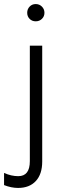

<svg xmlns="http://www.w3.org/2000/svg" viewBox="-67 -732 303 946"><path d="M141 64Q141 126 109.5 160Q78 194 22 194Q-11 194 -47 180V120Q-12 136 23 136Q80 136 80 62V-507H141ZM139.5 -699.5Q152 -687 152 -669Q152 -651 139.5 -639Q127 -627 109 -627Q91 -627 79 -639Q67 -651 67 -669Q67 -687 79 -699.5Q91 -712 109 -712Q127 -712 139.5 -699.5Z"/></svg>

Font: Hind Siliguri Light
Style: Regular
Weight: 300
Designer: Jyotish Sonowal
Foundry: Indian Type Foundry
Version: Version 1.001;PS 1.0;hotconv 1.0.86;makeotf.lib2.5.63406; tt